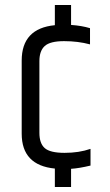

<svg xmlns="http://www.w3.org/2000/svg" viewBox="-20 -673 440 770"><path d="M265 77H200V3Q67 -10 67 -137V-430Q67 -559 200 -572V-653H265V-573Q308 -570 341 -560V-495Q293 -508 237 -508Q181 -508 159.5 -488.5Q138 -469 138 -428V-140Q138 -98 159.5 -79Q181 -60 239 -60Q297 -60 343 -76V-9Q297 2 265 4Z"/></svg>

Font: Khand
Style: Regular
Weight: 400
Designer: Devanagari: Sanchit Sawaria, Jyotish Sonowal; Latin: Satya Rajpurohit
Foundry: Indian Type Foundry
Version: Version 1.100;PS 1.0;hotconv 1.0.78;makeotf.lib2.5.61930; tt